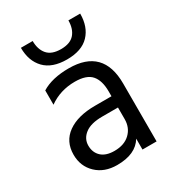

<svg xmlns="http://www.w3.org/2000/svg" viewBox="-176 -821 846 931"><g transform="rotate(-30 247.5 -356.0)"><path d="M229 -59Q284 -59 316 -89.5Q348 -120 348 -168V-233H260Q196 -233 163.5 -208Q131 -183 131 -144.5Q131 -106 156 -82.5Q181 -59 229 -59ZM349 -58Q310 7 206 7Q135 7 91 -35Q47 -77 47 -142Q47 -216 103 -256Q159 -296 256 -296H348V-323Q348 -384 321 -415Q294 -446 229 -446Q147 -446 84 -401V-481Q142 -517 236 -517Q428 -517 428 -321V3H349ZM417 -719Q417 -645 375.5 -601.5Q334 -558 251.5 -558Q169 -558 127 -601.5Q85 -645 85 -719H151Q151 -672 175 -644Q199 -616 251 -616Q303 -616 327 -644Q351 -672 351 -719Z"/></g></svg>

Font: Hind Siliguri Fixed
Style: Regular
Weight: 400
Designer: Jyotish Sonowal
Foundry: Indian Type Foundry
Version: Version 1.001;October 28, 2021;FontCreator 12.0.0.2565 64-bi